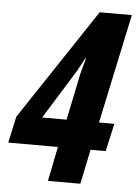

<svg xmlns="http://www.w3.org/2000/svg" viewBox="-62 -757 569 797"><g transform="rotate(5 222.5 -358.0)"><path d="M197 -144H-10L14 -254L321 -716H455L358 -260H422L396 -144H333L303 0H168ZM223 -260 263 -454Q266 -467 273 -491L281 -521H278L267 -499L247 -463L121 -260Z"/></g></svg>

Font: Noto Sans Display Ex Bold Cond
Style: Italic
Weight: 800
Width: 3
Italic angle: -12°
Designer: Monotype Design team
Foundry: Monotype Imaging Inc.
Version: Version 1.000